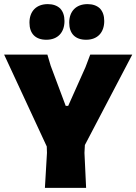

<svg xmlns="http://www.w3.org/2000/svg" viewBox="-28 -912 662 932"><path d="M199 -201 200 -170 190 0H390L382 -170L384 -208L614 -647H410L387 -586L303 -398H291L218 -593L202 -647H-8ZM390 -719C446 -719 478 -755 478 -810C478 -836 471 -856 457 -871C442 -885 422 -892 397 -892C341 -892 308 -857 308 -802C308 -749 337 -719 390 -719ZM115 -802C115 -749 144 -719 197 -719C253 -719 285 -755 285 -810C285 -836 278 -856 264 -871C249 -885 229 -892 204 -892C148 -892 115 -857 115 -802Z"/></svg>

Font: Luna Sans Black
Style: Regular
Weight: 900
Designer: Juan Pablo del Peral
Foundry: Huerta Tipografica
Version: Version 2.001; ttfautohint (v1.5)